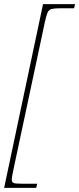

<svg xmlns="http://www.w3.org/2000/svg" viewBox="-36 -780 383 928"><path d="M-16 128 172 -760H327L322 -740H255Q227 -740 213.5 -736.5Q200 -733 194 -719.5Q188 -706 181 -674L28 44Q25 58 23 69.5Q21 81 21 89Q21 100 29 104Q37 108 71 108H144L139 128Z"/></svg>

Font: Noto Serif Tamil Thin
Style: Italic
Weight: 100
Italic angle: -12°
Designer: Indian Type Foundry, Tom Grace, and the Monotype Design Team
Foundry: Monotype Imaging Inc.
Version: Version 2.003; ttfautohint (v1.8.4.7-5d5b)